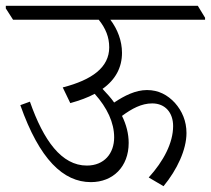

<svg xmlns="http://www.w3.org/2000/svg" viewBox="-51 -643 726 661"><path d="M262 -16C338 -16 392 -69 392 -151C392 -182 384 -214 369 -244C403 -269 436 -287 473 -287C518 -287 545 -255 545 -209C545 -151 512 -88 461 -32L512 -2C559 -59 591 -128 591 -185C591 -226 576 -261 551 -289C526 -316 495 -333 455 -333C416 -333 378 -314 342 -290C331 -306 317 -321 302 -337C347 -369 369 -411 369 -461C369 -502 354 -542 329 -575H655V-582L630 -623H-31V-614L-6 -575H289C313 -545 325 -515 325 -480C325 -411 266 -368 165 -342L191 -288C223 -297 251 -307 275 -320C318 -272 342 -221 342 -170C342 -115 308 -73 248 -73C161 -73 99 -159 52 -293L19 -281C85 -94 167 -16 262 -16Z"/></svg>

Font: Noto Serif Devanagari SemiCondensed Light
Style: Regular
Weight: 300
Width: 4
Designer: Universal Thirst, Indian Type Foundry and the Monotype Design Team
Foundry: Monotype Imaging Inc.
Version: Version 2.004